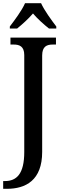

<svg xmlns="http://www.w3.org/2000/svg" viewBox="-32 -951 397 1211"><path d="M30 -784V-771H76C108 -797 148 -833 176 -866C204 -833 245 -796 277 -771H323V-784C294 -822 247 -886 227 -931H126C107 -886 59 -822 30 -784ZM-12 240H10C131 240 234 186 234 7V-601C234 -659 264 -670 301 -670H321V-714H34V-670H55C90 -670 121 -659 121 -604V8C121 147 72 191 -1 191H-12Z"/></svg>

Font: Noto Serif SemiCondensed Medium
Style: Regular
Weight: 500
Width: 4
Designer: Monotype Design Team
Foundry: Monotype Imaging Inc.
Version: Version 2.014